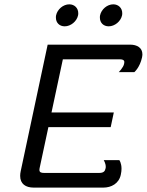

<svg xmlns="http://www.w3.org/2000/svg" viewBox="-20 -853 668 873"><path d="M535 -783.3C535.8 -786.7 535.8 -790 535.8 -793.3C535.8 -815.8 519.2 -833.3 495 -833.3C467.5 -833.3 440.8 -810.8 435 -783.3C434.2 -780 434.2 -776.7 434.2 -772.5C434.2 -750 450 -733.3 474.2 -733.3C501.7 -733.3 529.2 -755.8 535 -783.3ZM335 -783.3C335.8 -786.7 335.8 -790 335.8 -793.3C335.8 -815.8 319.2 -833.3 295 -833.3C267.5 -833.3 240.8 -810.8 235 -783.3C234.2 -780 234.2 -776.7 234.2 -772.5C234.2 -750 250 -733.3 274.2 -733.3C301.7 -733.3 329.2 -755.8 335 -783.3ZM133.3 0H450C485.8 0 520.8 -18.3 529.2 -58.3C531.7 -69.2 532.5 -78.3 532.5 -85.8C532.5 -112.5 522.5 -125 522.5 -125H451.7C451.7 -125 460.8 -110 460.8 -95C460.8 -92.5 460.8 -90 460 -87.5C457.5 -75 451.7 -66.7 430.8 -66.7H180.8C165.8 -66.7 159.2 -70 159.2 -80.8C159.2 -84.2 160 -87.5 160.8 -91.7L200 -275H483.3L497.5 -341.7H214.2L265.8 -583.3H524.2C545 -583.3 547.5 -575 544.2 -562.5C540.8 -545.8 520 -525 520 -525H590.8C590.8 -525 615.8 -545.8 625.8 -591.7C626.7 -596.7 627.5 -601.7 627.5 -605.8C627.5 -635.8 603.3 -650 571.7 -650H196.7L74.2 -75C72.5 -67.5 71.7 -60 71.7 -53.3C71.7 -16.7 96.7 0 133.3 0Z"/></svg>

Font: BoonHome
Style: Book Oblique
Weight: 400
Italic angle: -12°
Designer: Sungsit Sawaiwan
Foundry: Sungsit Sawaiwan
Version: Version 0.2